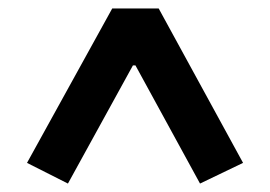

<svg xmlns="http://www.w3.org/2000/svg" viewBox="-20 -718 640 455"><path d="M454 -283 301 -563H295L141 -283L44 -332L246 -698H356L556 -332Z"/></svg>

Font: Plexus Sans SemiBold
Style: Regular
Weight: 600
Version: Version 2.001;PS 002.001;hotconv 1.0.70;makeotf.lib2.5.58329